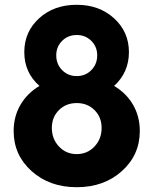

<svg xmlns="http://www.w3.org/2000/svg" viewBox="-20 -780 647 810"><path d="M461.4 -417.5Q512.7 -387.2 541.3 -337.9Q569.8 -288.6 569.8 -227.5Q569.8 -126 494.1 -58.1Q418.5 9.8 303.7 9.8Q189 9.8 113.3 -58.1Q37.6 -126 37.6 -227.5Q37.6 -288.6 66.4 -337.9Q95.2 -387.2 146.5 -417.5Q82.5 -473.6 82.5 -560.1Q82.5 -646 145 -702.9Q207.5 -759.8 303.7 -759.8Q398.9 -759.8 461.4 -702.6Q523.9 -645.5 523.9 -560.1Q523.9 -474.6 461.4 -417.5ZM217.3 -546.4Q217.3 -509.3 242.2 -484.1Q267.1 -459 303.7 -459Q340.3 -459 365.2 -484.1Q390.1 -509.3 390.1 -546.4Q390.1 -583 365.2 -607.7Q340.3 -632.3 303.7 -632.3Q267.1 -632.3 242.2 -607.7Q217.3 -583 217.3 -546.4ZM408.7 -240.2Q408.7 -285.6 378.9 -315.4Q349.1 -345.2 303.7 -345.2Q258.3 -345.2 228.5 -315.4Q198.7 -285.6 198.7 -240.2Q198.7 -193.8 228.8 -161.9Q258.8 -129.9 303.7 -129.9Q348.6 -129.9 378.7 -161.9Q408.7 -193.8 408.7 -240.2Z"/></svg>

Font: Now
Style: Bold
Weight: 700
Designer: Alfredo Marco Pradil
Foundry: Alfredo Marco Pradil
Version: Version 1.002;PS 001.002;hotconv 1.0.88;makeotf.lib2.5.64775